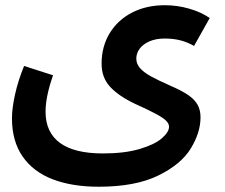

<svg xmlns="http://www.w3.org/2000/svg" viewBox="-20 -475 848 725"><path d="M25.2 -28.4Q25.2 -66.1 36.8 -118.4Q48.3 -170.8 71 -225.9L180.4 -190.7Q152 -110.4 152 -53.3Q152 24.5 206.3 64.5Q260.7 104.4 368.3 104.4Q450.3 104.4 506.9 87.7Q563.6 71 590.9 47.4Q618.3 23.8 618.3 3.2Q618.3 -8.5 606.2 -20.1Q594.1 -31.6 567.6 -45.6Q541.2 -59.7 491.1 -82.4Q429 -111.5 396.3 -146.7Q363.6 -181.8 363.6 -234.4Q363.6 -299 394 -349.3Q424.4 -399.5 478.5 -427.4Q532.7 -455.3 602.3 -455.3Q648.8 -455.3 693.4 -442.6Q737.9 -430 772 -407L712.7 -301.5Q688.2 -315.7 661.4 -322.6Q634.6 -329.5 602.3 -329.5Q569.2 -329.5 544.9 -319.1Q520.6 -308.6 507.6 -291.4Q494.7 -274.1 494.7 -253.9Q494.7 -234 508.5 -218Q522.4 -202.1 549.2 -187.1Q576 -172.2 624.3 -150.9Q666.5 -132.8 690.9 -115.9Q715.2 -99.1 726.2 -79.2Q737.2 -59.3 737.2 -32.3Q737.2 25.6 700.3 85.8Q663.4 146 577.1 188Q490.8 230.1 352.6 230.1Q252.5 230.1 179.2 202.1Q105.8 174 65.5 116.1Q25.2 58.2 25.2 -28.4Z"/></svg>

Font: Riot Sans AR Bold
Style: Regular
Weight: 400
Designer: Bonnie Shaver-Troup, Thomas Jockin
Foundry: Lexend
Version: Version 1.001